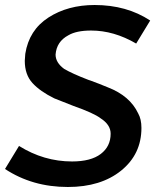

<svg xmlns="http://www.w3.org/2000/svg" viewBox="-50 -737 658 767"><path d="M221 10Q353 10 434 -55.5Q515 -121 515 -226Q515 -261 502 -284Q469 -354 381 -388Q345 -403 312 -415L303 -418Q238 -443 206 -462Q172 -487 172 -519Q176 -571 223 -596Q255 -615 314 -615Q405 -615 494 -563L550 -655Q456 -717 328 -717Q221 -717 143.5 -667Q66 -617 51 -522L49 -494Q49 -439 79.5 -405.5Q110 -372 167 -344L243 -314Q325 -285 351 -265Q392 -239 392 -203Q392 -152 352.5 -122Q313 -92 238 -92Q125 -92 26 -154L-30 -62Q79 10 221 10Z"/></svg>

Font: Brisa Sans Medium
Style: Italic
Weight: 600
Italic angle: -8°
Designer: Dalton Maag Ltd
Foundry: Dalton Maag Ltd
Version: Version 1.101;July 10, 2019;FontCreator 11.5.0.2425 64-bit